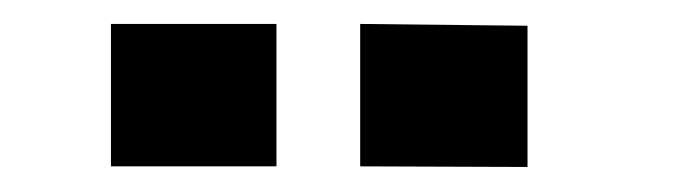

<svg xmlns="http://www.w3.org/2000/svg" viewBox="-20 -715 558 158"><path d="M276.4 -695.3 414.1 -693.8V-577.6L276.4 -578.1ZM71.3 -695.3H207.5V-578.1H71.3Z"/></svg>

Font: Fantasque Sans Mono
Style: Bold
Weight: 700
Monospace: yes
Designer: Jany Belluz
Version: Version 1.8.0 ; ttfautohint (v1.8.2)